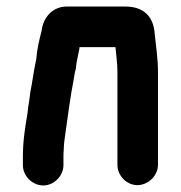

<svg xmlns="http://www.w3.org/2000/svg" viewBox="-20 -512 552 587"><path d="M174 -7V-34C174 -39 174 -46 175 -57C175 -66 176 -75 177 -83C186 -146 194 -212 206 -273L209 -291C212 -300 213 -310 214 -320C217 -336 220 -350 223 -365V-368H333C335 -344 339 -319 339 -292V-8C339 25 367 54 400 54C433 54 463 25 463 -8V-291C463 -331 457 -372 453 -408C450 -461 419 -492 364 -492H189C142 -494 112 -460 107 -417C100 -390 93 -361 91 -332L89 -322C83 -296 79 -260 73 -232L69 -202C67 -191 65 -179 64 -165C57 -124 50 -82 50 -34V-7C50 26 79 55 112 55C145 55 174 26 174 -7Z"/></svg>

Font: Electronic
Style: Thk
Weight: 900
Version: Version 1.011